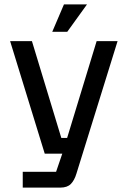

<svg xmlns="http://www.w3.org/2000/svg" viewBox="-20 -721 577 873"><path d="M83.4 132V60.2H235L263.2 -22.4H183.4L26 -534H125.2L258.8 -93.8H285.2L419.4 -534H514.6L327.6 68.2Q318.4 99 302.1 115.5Q285.8 132 254.4 132ZM217.6 -576.4 270.8 -701H375.6L285.8 -576.4Z"/></svg>

Font: Mozilla Headline ExtraLight
Style: Regular
Weight: 200
Designer: Studio DRAMA
Foundry: Studio DRAMA
Version: Version 1.000